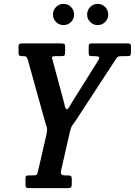

<svg xmlns="http://www.w3.org/2000/svg" viewBox="-20 -975 698 995"><path d="M112 -19.5V-48.5Q112 -59.5 115.2 -62.8Q118.5 -66 129.5 -66H152Q171 -66 173.2 -73.8Q175.5 -81.5 179 -96.5L219.5 -272.5Q224 -293 224 -305Q224 -317 216.5 -333.5L123 -669.5Q118.5 -678.5 115.5 -681.2Q112.5 -684 100 -684H97Q84.5 -684 80.2 -687Q76 -690 76 -703.5V-731.5Q76 -745 81 -747.5Q86 -750 99.5 -750H297Q308.5 -750 313 -747.2Q317.5 -744.5 317.5 -733V-707Q317.5 -692 314 -688Q310.5 -684 297 -684H268Q252.5 -684 250 -680Q247.5 -676 252.5 -663.5L309.5 -452.5Q313.5 -438.5 316.5 -423.8Q319.5 -409 327 -409Q332.5 -409 339 -420.8Q345.5 -432.5 354.5 -447L489 -662Q497.5 -676 492.2 -680Q487 -684 470.5 -684H460.5Q445.5 -684 442.5 -687.5Q439.5 -691 439.5 -707.5V-730Q439.5 -742 442.2 -746Q445 -750 456.5 -750H638.5Q648 -750 653.2 -748Q658.5 -746 658.5 -736V-703Q658.5 -691 655.2 -687.5Q652 -684 640.5 -684H611.5Q596.5 -684 591.2 -680.8Q586 -677.5 580 -668L375 -354Q365 -339 356.8 -328.2Q348.5 -317.5 343 -295L297 -93.5Q293.5 -78 297.5 -72Q301.5 -66 321.5 -66H329.5Q344 -66 348 -62.5Q352 -59 352 -44.5V-21Q352 -6.5 347.2 -3.2Q342.5 0 329 0H135Q121 0 116.5 -2.8Q112 -5.5 112 -19.5ZM486 -845Q463.5 -845 447.5 -861Q431.5 -877 431.5 -899.5Q431.5 -922.5 447.5 -938.8Q463.5 -955 486 -955Q508.5 -955 524.8 -938.8Q541 -922.5 541 -899.5Q541 -877 524.8 -861Q508.5 -845 486 -845ZM309.5 -845Q286.5 -845 270.5 -861Q254.5 -877 254.5 -899.5Q254.5 -922.5 270.5 -938.8Q286.5 -955 309.5 -955Q332 -955 348 -938.8Q364 -922.5 364 -899.5Q364 -877 348 -861Q332 -845 309.5 -845Z"/></svg>

Font: Besley* Condensed Medium
Style: Italic
Weight: 500
Width: 3
Italic angle: -13°
Designer: Owen Earl
Foundry: indestructible type*
Version: Version 3.000; ttfautohint (v1.8.3)